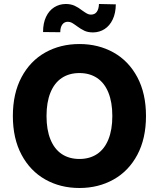

<svg xmlns="http://www.w3.org/2000/svg" viewBox="-20 -939 802 969"><path d="M380.9 9.8Q284.7 9.8 208.5 -33.2Q132.3 -76.2 88.6 -158.2Q44.9 -240.2 44.9 -353.5Q44.9 -467.3 88.6 -549.3Q132.3 -631.3 208.5 -674.1Q284.7 -716.8 380.9 -716.8Q476.6 -716.8 553 -674.1Q629.4 -631.3 673.1 -549.3Q716.8 -467.3 716.8 -353.5Q716.8 -239.7 673.1 -157.7Q629.4 -75.7 553 -33Q476.6 9.8 380.9 9.8ZM380.9 -570.3Q329.1 -570.3 291.7 -545.4Q254.4 -520.5 234.6 -471.7Q214.8 -422.9 214.8 -353.5Q214.8 -284.2 234.6 -235.4Q254.4 -186.5 291.7 -161.6Q329.1 -136.7 380.9 -136.7Q432.6 -136.7 470 -161.6Q507.3 -186.5 527.1 -235.4Q546.9 -284.2 546.9 -353.5Q546.9 -422.9 527.1 -471.7Q507.3 -520.5 470 -545.4Q432.6 -570.3 380.9 -570.3ZM311.5 -918.9Q336.9 -918.9 356.2 -910.2Q375.5 -901.4 395.5 -885.7Q409.7 -875.5 419.2 -870.4Q428.7 -865.2 438.5 -865.2Q458.5 -865.2 468.5 -879.2Q478.5 -893.1 479.5 -918.9L564.5 -917Q564 -872.6 548.8 -840.8Q533.7 -809.1 508.1 -792.5Q482.4 -775.9 450.2 -775.4Q423.8 -775.4 405.8 -783.9Q387.7 -792.5 367.2 -807.6Q352.1 -818.8 342.8 -824Q333.5 -829.1 322.3 -829.1Q304.7 -829.1 294.4 -815.2Q284.2 -801.3 284.2 -776.4L197.3 -777.3Q197.3 -822.3 212.4 -854Q227.5 -885.7 253.4 -902.1Q279.3 -918.5 311.5 -918.9Z"/></svg>

Font: Pretendard JP ExtraBold
Style: Regular
Weight: 800
Designer: Base glyphs from Inter by Rasmus Andersson; Hangeul glyphs from Noto Sans CJK(Source Han Sans) by Jang Soo-young and Kan
Foundry: Kil Hyung-jin
Version: Version 1.309